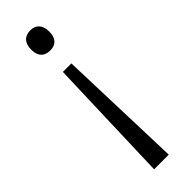

<svg xmlns="http://www.w3.org/2000/svg" viewBox="-248 -555 750 750"><g transform="rotate(-45 127.0 -180.0)"><path d="M176 -487C176 -525 156 -543 127 -543C96 -543 76 -525 76 -487C76 -448 96 -432 127 -432C156 -432 176 -448 176 -487ZM102 -338 85 183H166L149 -338Z"/></g></svg>

Font: Noto Sans Thaana Light
Style: Regular
Weight: 300
Designer: David Williams
Foundry: Google Inc.
Version: Version 3.001